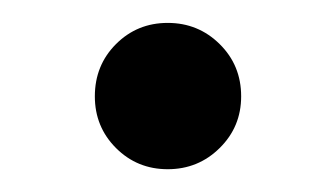

<svg xmlns="http://www.w3.org/2000/svg" viewBox="-20 -429 290 166"><path d="M125 -282.7Q98.6 -282.7 80.3 -301Q62 -319.3 62 -345.7Q62 -372.6 80.3 -390.9Q98.6 -409.2 125 -409.2Q151.4 -409.2 169.9 -390.9Q188.5 -372.6 188.5 -345.7Q188.5 -319.3 169.9 -301Q151.4 -282.7 125 -282.7Z"/></svg>

Font: Inter 24pt
Style: Regular
Weight: 400
Designer: Rasmus Andersson
Foundry: rsms
Version: Version 4.001;git-66647c0bb